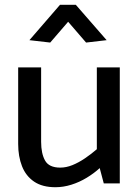

<svg xmlns="http://www.w3.org/2000/svg" viewBox="-20 -767 581 803"><path d="M385 -485V-143Q362 -123 335.5 -105Q309 -87 283 -76.5Q257 -66 232 -66Q185 -66 168.5 -95.5Q152 -125 152 -174V-485H56V-165Q56 -113 72 -72Q88 -31 122.5 -7.5Q157 16 212 16Q245 16 278.5 5.5Q312 -5 342.5 -23.5Q373 -42 397 -64L414 0H481V-485ZM265 -676 340 -589 426 -599 297 -747H231L103 -599L190 -589Z"/></svg>

Font: Catamaran Thin Medium
Style: Regular
Weight: 500
Version: Version 2.000